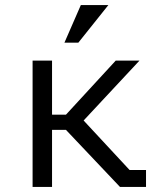

<svg xmlns="http://www.w3.org/2000/svg" viewBox="-20 -740 640 760"><path d="M241 -226H186V0H109V-500H186V-286H241L438 -500H532L311 -263L493 -67H558V0H455ZM300 -720H409L290 -571H235Z"/></svg>

Font: PT Mono
Style: Regular
Weight: 400
Monospace: yes
Designer: A.Korolkova, I.Chaeva
Foundry: ParaType Ltd
Version: Version 1.001W OFL